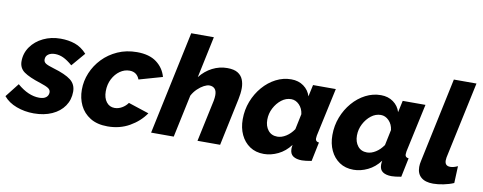

<svg xmlns="http://www.w3.org/2000/svg" viewBox="-89 -1029 3364 1337"><g transform="rotate(10 1593.0 -360.0)"><path d="M188 10Q123 10 65.5 -11.5Q8 -33 -26 -74L51 -172Q130 -104 207 -104Q239 -104 255.5 -117.5Q272 -131 272 -153Q272 -171 255 -182Q238 -193 198 -206Q116 -232 79 -258.5Q42 -285 42 -333Q42 -390 74.5 -436Q107 -482 162 -508.5Q217 -535 284 -535Q340 -535 386 -519Q432 -503 470 -461L388 -365Q352 -396 323 -409.5Q294 -423 264 -423Q235 -423 216.5 -410Q198 -397 198 -373Q198 -355 214 -345Q230 -335 271 -323Q356 -298 394.5 -268Q433 -238 433 -186Q433 -129 402.5 -84.5Q372 -40 316.5 -15Q261 10 188 10Z M710 10Q636 10 587 -20.5Q538 -51 514 -101Q490 -151 490 -211Q490 -273 514 -330.5Q538 -388 582 -434Q626 -480 687.5 -507.5Q749 -535 824 -535Q911 -535 962.5 -496.5Q1014 -458 1031 -396L866 -349Q847 -399 795 -399Q759 -399 727.5 -377Q696 -355 676 -316.5Q656 -278 656 -229Q656 -182 678 -153.5Q700 -125 736 -125Q763 -125 788 -139.5Q813 -154 829 -177L975 -129Q933 -68 864.5 -29Q796 10 710 10Z M1172 -730H1332L1270 -437Q1307 -484 1357 -509.5Q1407 -535 1462 -535Q1510 -535 1536.5 -518.5Q1563 -502 1574 -474.5Q1585 -447 1585 -414Q1585 -395 1582.5 -375Q1580 -355 1576 -336L1505 0H1345L1408 -295Q1412 -318 1412 -334Q1412 -365 1398 -379.5Q1384 -394 1360 -394Q1344 -394 1322 -382.5Q1300 -371 1278 -350Q1256 -329 1241 -301L1177 0H1017Z M1815 10Q1757 10 1715.5 -18Q1674 -46 1651.5 -94Q1629 -142 1629 -203Q1629 -270 1652 -329.5Q1675 -389 1715 -435.5Q1755 -482 1806.5 -508.5Q1858 -535 1915 -535Q1966 -535 2002.5 -508.5Q2039 -482 2052 -439L2070 -522H2231L2157 -180Q2155 -166 2155 -159Q2155 -137 2180 -135L2152 0Q2108 8 2084 8Q2045 8 2022 -7.5Q1999 -23 1999 -59Q1999 -71 2002 -87Q1965 -38 1915 -14Q1865 10 1815 10ZM1887 -125Q1917 -125 1948 -144.5Q1979 -164 2002 -198L2025 -308Q2020 -348 1995 -373.5Q1970 -399 1938 -399Q1901 -399 1869.5 -374.5Q1838 -350 1818 -311.5Q1798 -273 1798 -229Q1798 -184 1821.5 -154.5Q1845 -125 1887 -125Z M2449 10Q2391 10 2349.5 -18Q2308 -46 2285.5 -94Q2263 -142 2263 -203Q2263 -270 2286 -329.5Q2309 -389 2349 -435.5Q2389 -482 2440.5 -508.5Q2492 -535 2549 -535Q2600 -535 2636.5 -508.5Q2673 -482 2686 -439L2704 -522H2865L2791 -180Q2789 -166 2789 -159Q2789 -137 2814 -135L2786 0Q2742 8 2718 8Q2679 8 2656 -7.5Q2633 -23 2633 -59Q2633 -71 2636 -87Q2599 -38 2549 -14Q2499 10 2449 10ZM2521 -125Q2551 -125 2582 -144.5Q2613 -164 2636 -198L2659 -308Q2654 -348 2629 -373.5Q2604 -399 2572 -399Q2535 -399 2503.5 -374.5Q2472 -350 2452 -311.5Q2432 -273 2432 -229Q2432 -184 2455.5 -154.5Q2479 -125 2521 -125Z M3012 9Q2956 9 2926.5 -16.5Q2897 -42 2897 -89Q2897 -110 2902 -131L3029 -730H3189L3073 -187Q3071 -175 3071 -166Q3071 -127 3109 -127Q3133 -127 3162 -141L3157 -21Q3125 -7 3085 1Q3045 9 3012 9Z"/></g></svg>

Font: Raleway ExtraBold
Style: Italic
Weight: 800
Italic angle: -12°
Designer: Matt McInerney, Pablo Impallari, Rodrigo Fuenzalida
Foundry: Matt McInerney, Pablo Impallari, Rodrigo Fuenzalida
Version: Version 4.026